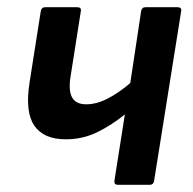

<svg xmlns="http://www.w3.org/2000/svg" viewBox="-20 -512 535 532"><path d="M306 0Q296 0 297 -11L326 -195Q289 -165 249 -145.5Q209 -126 162 -126Q101 -126 75 -164Q49 -202 62 -284L93 -481Q95 -492 105 -492H194Q206 -492 204 -481L176 -303Q169 -262 179.5 -242.5Q190 -223 219 -223Q248 -223 279.5 -239.5Q311 -256 341 -282L371 -481Q373 -492 383 -492H472Q484 -492 482 -481L407 -11Q405 0 396 0Z"/></svg>

Font: Sofia Sans Semi Condensed
Style: Bold Italic
Weight: 700
Italic angle: -9°
Version: Version 4.100